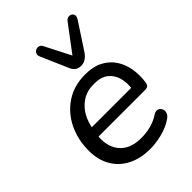

<svg xmlns="http://www.w3.org/2000/svg" viewBox="-224 -869 981 981"><g transform="rotate(-45 267.0 -378.0)"><path d="M272 9Q202 9 150.5 -17.5Q99 -44 71 -92.5Q43 -141 43 -207Q43 -287 75 -352.5Q107 -418 166 -457Q225 -496 305 -496Q363 -496 402 -475.5Q441 -455 464 -420.5Q487 -386 494.5 -342.5Q502 -299 496 -253Q494 -235 487 -229Q480 -223 465 -223H114L122 -281H440L422 -267Q429 -313 419 -349.5Q409 -386 381 -408Q353 -430 304 -430Q252 -430 217 -406.5Q182 -383 162.5 -347Q143 -311 137 -270L132 -245Q119 -162 158 -112.5Q197 -63 278 -63Q313 -63 346 -71Q379 -79 409 -98Q423 -108 434.5 -107Q446 -106 453 -99Q460 -92 462 -81.5Q464 -71 459 -59.5Q454 -48 441 -39Q407 -15 360.5 -3Q314 9 272 9ZM323 -541Q305 -541 292 -549.5Q279 -558 271 -577L207 -724Q201 -738 205.5 -748Q210 -758 220 -762.5Q230 -767 240.5 -764Q251 -761 257 -749L328 -610L434 -751Q442 -762 453 -764Q464 -766 472.5 -761Q481 -756 483.5 -746.5Q486 -737 478 -723L383 -578Q371 -560 355.5 -550.5Q340 -541 323 -541Z"/></g></svg>

Font: Nunito ExtraLight Medium
Style: Italic
Weight: 500
Italic angle: -9°
Version: Version 3.602